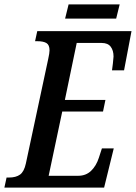

<svg xmlns="http://www.w3.org/2000/svg" viewBox="-38 -856 620 876"><path d="M-8 -46H3Q35 -46 53.5 -59.5Q72 -73 80 -110L182 -587Q188 -614 188 -626Q188 -651 174 -659.5Q160 -668 132 -668H122L132 -714H562L528 -535H473Q474 -540 477 -566Q480 -592 480 -598Q480 -626 467 -643Q454 -660 426 -660H312L258 -400H443L432 -347H246L184 -54H319Q354 -54 377.5 -76.5Q401 -99 413 -136L427 -179H481L437 0H-18ZM275 -836H508L492 -771H259Z"/></svg>

Font: Noto Serif CondSemiBold
Style: Italic
Weight: 600
Width: 3
Italic angle: -12°
Designer: Monotype Design Team
Foundry: Monotype Imaging Inc.
Version: Version 1.001